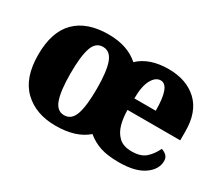

<svg xmlns="http://www.w3.org/2000/svg" viewBox="-103 -780 1165 1019"><g transform="rotate(30 479.0 -270.5)"><path d="M308 10Q187 10 114 -60Q41 -130 41 -271Q41 -412 111 -481.5Q181 -551 311 -551Q371 -551 417 -535.5Q463 -520 498 -489Q563 -551 680 -551Q790 -551 855.5 -489.5Q921 -428 921 -309V-254H598Q598 -208 609 -167Q620 -126 647.5 -100Q675 -74 726 -74Q782 -74 811 -100Q840 -126 859 -166Q878 -160 890 -148Q902 -136 902 -116Q902 -64 849 -27Q796 10 696 10Q626 10 581.5 -5Q537 -20 501 -50Q433 10 308 10ZM320 -61Q365 -61 383 -112.5Q401 -164 401 -270Q401 -377 382 -428Q363 -479 319 -479Q274 -479 256.5 -427Q239 -375 239 -271Q239 -168 257 -114.5Q275 -61 320 -61ZM730 -325Q730 -478 673 -478Q642 -478 620.5 -439Q599 -400 599 -325Z"/></g></svg>

Font: Noto Serif Hentaigana Black
Style: Regular
Weight: 900
Designer: Kazuhiro Yamada
Foundry: nipponia
Version: Version 1.000; ttfautohint (v1.8.4.7-5d5b)